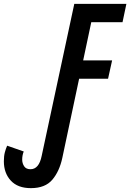

<svg xmlns="http://www.w3.org/2000/svg" viewBox="-92 -734 675 995"><path d="M68 241Q0 241 -36 202Q-72 163 -72 102Q-72 75 -67 56Q-62 37 -55 21L31 51Q23 71 23 93Q23 112 33 127.5Q43 143 66 143Q110 143 124 74L293 -714H563L543 -619H381L339 -421H489L468 -326H318L231 84Q216 154 179 197.5Q142 241 68 241Z"/></svg>

Font: Noto Sans ExtraCondensed SemiBold
Style: Italic
Weight: 600
Width: 2
Italic angle: -12°
Designer: Monotype Design Team
Foundry: Monotype Imaging Inc.
Version: Version 2.013; ttfautohint (v1.8.4.7-5d5b)